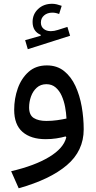

<svg xmlns="http://www.w3.org/2000/svg" viewBox="-20 -734 508 1018"><path d="M307.1 -703.1 293.5 -659.7Q274.9 -667 257.8 -667Q231 -667 213.9 -652.3Q196.8 -637.7 196.8 -614.3Q196.8 -593.3 211.4 -581.1Q226.1 -568.8 249.5 -568.8Q267.1 -568.8 286.6 -575.2L337.4 -591.3L351.6 -544.4L127.4 -473.1L113.3 -521L195.8 -544.4V-549.3Q152.8 -567.4 152.8 -617.7Q152.8 -658.7 182.1 -686.3Q211.4 -713.9 256.3 -713.9Q269 -713.9 281.2 -710.9Q293.5 -708 307.1 -703.1ZM331.5 -5.9 328.1 -10.7Q305.7 -4.4 278.6 -0.2Q251.5 3.9 222.2 3.9Q144 3.9 99.6 -34.4Q55.2 -72.8 55.2 -151.9Q55.2 -211.4 74.2 -265.1Q93.3 -318.8 131.6 -353Q169.9 -387.2 228.5 -387.2Q282.2 -387.2 319.6 -357.4Q356.9 -327.6 379.9 -278.1Q402.8 -228.5 413.3 -168.5Q423.8 -108.4 423.8 -48.3Q423.8 65.9 334.5 141.8Q245.1 217.8 79.1 264.2L39.1 173.8Q163.1 145 240.2 98.6Q317.4 52.2 331.5 -5.9ZM332.5 -105.5Q331.1 -135.3 325.2 -167Q319.3 -198.7 307.1 -226.1Q294.9 -253.4 274.9 -270.5Q254.9 -287.6 226.1 -287.6Q195.3 -287.6 174.8 -269Q154.3 -250.5 144.3 -222.2Q134.3 -193.8 134.3 -164.6Q134.3 -124 158.9 -108.4Q183.6 -92.8 225.6 -92.8Q255.9 -92.8 282.7 -96.7Q309.6 -100.6 332.5 -105.5Z"/></svg>

Font: Estedad-FD Medium
Style: Regular
Weight: 500
Designer: Amin Abedi
Version: Version 7.3